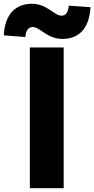

<svg xmlns="http://www.w3.org/2000/svg" viewBox="-72 -996 499 1016"><path d="M86 0H265V-745H86ZM259 -790C339 -790 400 -838 407 -958L292 -966C288 -925 273 -913 253 -913C216 -913 177 -976 97 -976C16 -976 -46 -927 -52 -809L62 -800C66 -841 82 -853 102 -853C139 -853 177 -790 259 -790Z"/></svg>

Font: Source Han Sans HK Heavy
Style: Regular
Weight: 900
Designer: Ryoko NISHIZUKA 西塚涼子 (kana, bopomofo & ideographs); Paul D. Hunt (Latin, Greek & Cyrillic); Sandoll Communications 산돌커뮤니
Foundry: Adobe
Version: Version 2.000;hotconv 1.0.107;makeotfexe 2.5.65593